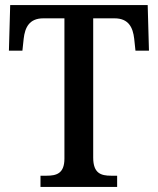

<svg xmlns="http://www.w3.org/2000/svg" viewBox="-20 -734 621 754"><path d="M139 0H440V-44H416C377 -44 346 -53 346 -115V-662H430C485 -662 502 -626 507 -582L512 -535H565L560 -714H20L15 -535H68L73 -582C78 -626 95 -662 150 -662H233V-111C233 -52 201 -44 163 -44H139Z"/></svg>

Font: Noto Serif Armenian SemiCondensed Medium
Style: Regular
Weight: 500
Width: 4
Designer: Monotype Design Team
Foundry: Monotype Imaging Inc.
Version: Version 2.008